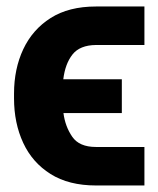

<svg xmlns="http://www.w3.org/2000/svg" viewBox="-20 -566 489 594"><path d="M276.9 -111.3H426.8V7.8H276.9Q192.9 7.8 136.5 -27.6Q80.1 -63 51.8 -124Q23.4 -185.1 23.4 -261.7V-276.4Q23.4 -353 52 -413.8Q80.6 -474.6 136.7 -510.3Q192.9 -545.9 276.9 -545.9H426.8V-426.8H276.9Q227.1 -426.3 204.3 -397.5Q181.6 -368.7 175.8 -320.8H356.9V-216.3H176.3Q181.6 -174.8 203.4 -143.1Q225.1 -111.3 276.9 -111.3Z"/></svg>

Font: Inter Tight
Style: Bold
Weight: 700
Designer: Rasmus Andersson
Foundry: rsms
Version: Version 3.004; ttfautohint (v1.8.4.7-5d5b)